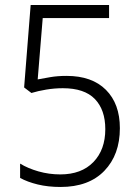

<svg xmlns="http://www.w3.org/2000/svg" viewBox="-20 -734 551 764"><path d="M245 -432Q346 -432 401.5 -376.5Q457 -321 457 -224Q457 -118 395 -54Q333 10 221 10Q171 10 130 0Q89 -10 60 -26V-83Q91 -64 133 -52Q175 -40 220 -40Q304 -40 351.5 -89Q399 -138 399 -220Q399 -297 357.5 -340Q316 -383 230 -383Q197 -383 164 -377.5Q131 -372 105 -364L76 -386L102 -714H414V-662H150L130 -418Q151 -422 180 -427Q209 -432 245 -432Z"/></svg>

Font: Noto Sans Arabic UI SmCn Lt
Style: Regular
Weight: 300
Width: 4
Designer: Monotype Design Team, Nadine Chahine and Nizar Qandah
Foundry: Monotype Imaging Inc.
Version: Version 2.010; ttfautohint (v1.8.4.7-5d5b)